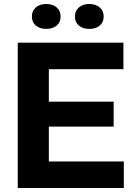

<svg xmlns="http://www.w3.org/2000/svg" viewBox="-20 -943 676 963"><path d="M69 0V-729H599V-596H225V-433H550V-308H225V-133H601V0ZM480 -814.5Q460 -798 428 -798Q396 -798 376 -814.5Q356 -831 356 -860Q356 -889 376 -906Q396 -923 428 -923Q460 -923 480 -906Q500 -889 500 -860Q500 -831 480 -814.5ZM264 -814.5Q244 -798 212 -798Q180 -798 160 -814.5Q140 -831 140 -860Q140 -889 160 -906Q180 -923 212 -923Q244 -923 264 -906Q284 -889 284 -860Q284 -831 264 -814.5Z"/></svg>

Font: Mona Sans
Style: Bold
Weight: 700
Designer: Deni Anggara
Foundry: GitHub
Version: Version 2.000;Glyphs 3.2.3 (3260)